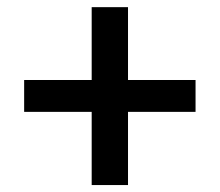

<svg xmlns="http://www.w3.org/2000/svg" viewBox="-20 -620 626 547"><path d="M241.2 -92.8H344.7V-301.3H537.1V-392.1H344.7V-599.6H241.2V-392.1H48.8V-301.3H241.2Z"/></svg>

Font: CaskaydiaCove Nerd Font
Style: Regular
Weight: 400
Designer: Aaron Bell
Foundry: Saja Typeworks
Version: Version 2111.1;Nerd Fonts 2.3.3